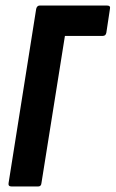

<svg xmlns="http://www.w3.org/2000/svg" viewBox="-20 -675 419 695"><path d="M22 0Q9 0 11 -12L111 -643Q114 -655 124 -655H367Q381 -655 378 -643L365 -557Q363 -545 352 -545H215L130 -12Q129 0 118 0Z"/></svg>

Font: Sofia Sans Extra Condensed ExtraBold
Style: Italic
Weight: 800
Italic angle: -9°
Designer: Botio Nikoltchev, Ani Petrova
Foundry: lettersoup
Version: Version 4.101; ttfautohint (v1.8.4.7-5d5b)